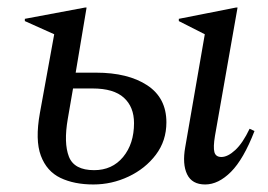

<svg xmlns="http://www.w3.org/2000/svg" viewBox="-20 -480 711 510"><path d="M525 10Q490 10 477 -17Q464 -44 472 -89L524 -389L455 -424V-430L607 -460H611L551 -119Q546 -89 549.5 -76Q553 -63 568 -63Q585 -63 605 -81.5Q625 -100 643 -138L656 -132Q627 -57 593.5 -23.5Q560 10 525 10ZM124 -389 46 -424V-430L206 -460H210L181 -287H235Q320 -287 371 -253.5Q422 -220 422 -155Q422 -106 394 -69Q366 -32 321.5 -11Q277 10 228 10Q177 10 140.5 -7.5Q104 -25 88.5 -66.5Q73 -108 86 -180ZM160 -164Q149 -100 163 -64Q177 -28 230 -28Q278 -28 307 -63Q336 -98 336 -153Q336 -196 309 -220.5Q282 -245 226 -245H174Z"/></svg>

Font: Spectral
Style: Italic
Weight: 400
Italic angle: -10°
Designer: Jean-Baptiste Levee
Foundry: Production Type
Version: Version 2.001